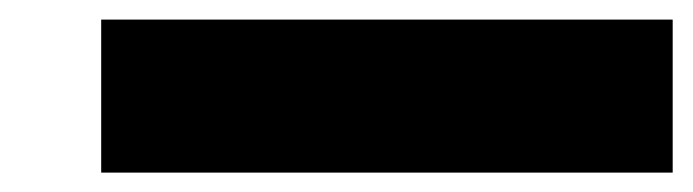

<svg xmlns="http://www.w3.org/2000/svg" viewBox="-20 -20 707 196"><path d="M83.3 0H666.7V156.2H83.3Z"/></svg>

Font: TypoPRO Monoid
Style: Bold
Weight: 700
Width: 4
Monospace: yes
Designer: Andreas Larsen (@larsenwork)
Version: Version 0.61